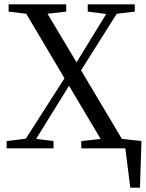

<svg xmlns="http://www.w3.org/2000/svg" viewBox="-20 -690 678 893"><path d="M20 -636V-670H288V-636L201 -626L336 -400L474 -625L388 -636V-670H607V-636L523 -626L357 -363L547 -44L638 -34L631 183H586L563 0H358V-34L448 -44L301 -291L148 -44L229 -34V0H11V-34L100 -45L280 -326L102 -626Z"/></svg>

Font: Source Serif 4 Subhead
Style: Regular
Weight: 400
Designer: Frank Grießhammer
Foundry: Adobe Systems Incorporated
Version: Version 4.004;hotconv 1.0.117;makeotfexe 2.5.65602